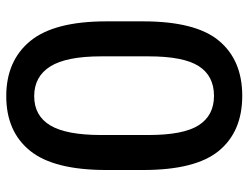

<svg xmlns="http://www.w3.org/2000/svg" viewBox="-108 -656 775 598"><g transform="rotate(90 279.0 -357.5)"><path d="M280 10Q170 10 108.5 -64.5Q47 -139 47 -302V-416Q47 -580 107.5 -652.5Q168 -725 279 -725Q390 -725 450 -652.5Q510 -580 510 -416V-302Q510 -138 450 -64Q390 10 280 10ZM279 -637Q217 -637 186.5 -589.5Q156 -542 156 -433V-286Q156 -177 187.5 -127Q219 -77 280 -77Q341 -77 371 -127Q401 -177 401 -286V-433Q401 -542 370.5 -589.5Q340 -637 279 -637Z"/></g></svg>

Font: Freesentation 6 SemiBold
Style: Regular
Weight: 600
Designer: glyphs from Roboto by Christian Robertson / Hangul glyphs from Noto Sans CJK(Source Han Sans) by Jang Soo-young and Kang
Foundry: PT&
Version: Version 2.001